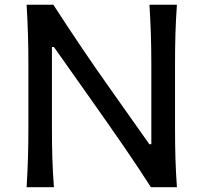

<svg xmlns="http://www.w3.org/2000/svg" viewBox="-20 -776 843 796"><path d="M90.3 0Q94.2 -62.5 95.9 -120.8Q97.7 -179.2 97.7 -249.5V-503.9Q97.7 -575.2 95.9 -634Q94.2 -692.9 90.3 -756.3H201.2Q262.2 -662.1 320.6 -575.7Q378.9 -489.3 439 -404.8L599.1 -178.2H607.4V-503.9Q607.4 -575.2 605.5 -634Q603.5 -692.9 599.6 -756.3H713.4Q709 -692.9 707.3 -634Q705.6 -575.2 705.6 -503.9V-249.5Q705.6 -179.2 707.3 -120.8Q709 -62.5 713.4 0H605.5Q554.7 -79.6 496.1 -164.8Q437.5 -250 364.7 -353L203.6 -581.1H195.3V-249.5Q195.3 -179.2 197 -120.8Q198.7 -62.5 203.6 0Z"/></svg>

Font: Pinar DS1 Medium
Style: Regular
Weight: 500
Designer: Amin Abedi
Version: Version 3.000